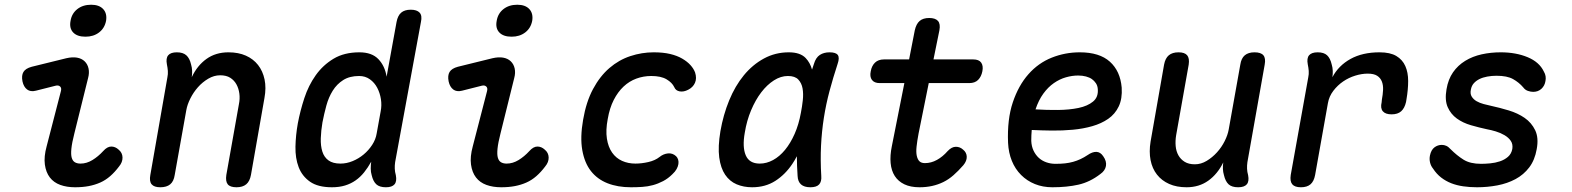

<svg xmlns="http://www.w3.org/2000/svg" viewBox="-20 -781 6640 811"><path d="M132 -398Q109 -392 94.5 -403Q80 -414 75 -437Q70 -462 79 -477Q88 -492 114 -499L260 -535Q286 -541 305.5 -537.5Q325 -534 337.5 -522Q350 -510 354 -491.5Q358 -473 352 -451L294 -217Q284 -178 281.5 -153Q279 -128 283 -114.5Q287 -101 296.5 -95.5Q306 -90 320 -90Q346 -90 370.5 -105Q395 -120 416 -143Q433 -162 450 -162Q467 -162 481 -149Q497 -136 497.5 -116Q498 -96 483 -78Q465 -54 445.5 -37Q426 -20 403.5 -10Q381 0 355 5Q329 10 297 10Q262 10 234.5 0Q207 -10 190.5 -31.5Q174 -53 169.5 -86Q165 -119 177 -163L237 -395Q241 -409 234 -415.5Q227 -422 215 -419ZM341 -626Q306 -626 289 -644Q272 -662 278 -693Q283 -724 306.5 -742.5Q330 -761 365 -761Q399 -761 416 -742.5Q433 -724 428 -693Q422 -662 398.5 -644Q375 -626 341 -626Z M727 -560Q753 -560 767 -547.5Q781 -535 787 -509Q791 -496 791.5 -482Q792 -468 790 -455Q813 -504 852 -532Q891 -560 945 -560Q987 -560 1018.5 -546Q1050 -532 1070 -506.5Q1090 -481 1097.5 -445.5Q1105 -410 1097 -367L1040 -42Q1035 -15 1020 -2.5Q1005 10 979 10Q952 10 942 -2.5Q932 -15 936 -42L989 -340Q994 -364 991 -386Q988 -408 978.5 -425Q969 -442 952.5 -452.5Q936 -463 910 -463Q884 -463 859.5 -448.5Q835 -434 816 -412.5Q797 -391 784 -365Q771 -339 767 -316L718 -42Q714 -15 699 -2.5Q684 10 657 10Q631 10 620.5 -2.5Q610 -15 615 -42L687 -454Q690 -468 689 -481.5Q688 -495 685 -509Q680 -535 690.5 -547.5Q701 -560 727 -560Z M1649 -96Q1647 -82 1647.5 -68.5Q1648 -55 1652 -41Q1657 -15 1646.5 -2.5Q1636 10 1610 10Q1583 10 1569.5 -2.5Q1556 -15 1550 -41Q1546 -54 1546 -69Q1546 -84 1548 -98Q1534 -73 1518 -53Q1502 -33 1482 -19Q1462 -5 1437.5 2.5Q1413 10 1382 10Q1323 10 1289.5 -13.5Q1256 -37 1241.5 -75Q1227 -113 1228 -161.5Q1229 -210 1238 -260Q1248 -313 1265.5 -366.5Q1283 -420 1313.5 -463Q1344 -506 1389 -533Q1434 -560 1498 -560Q1551 -560 1578.5 -531Q1606 -502 1613 -457L1655 -688Q1660 -715 1674.5 -727.5Q1689 -740 1715 -740Q1741 -740 1752.5 -727.5Q1764 -715 1758 -688ZM1418 -90Q1444 -90 1469.5 -100.5Q1495 -111 1516 -128.5Q1537 -146 1552 -169Q1567 -192 1571 -217L1588 -311Q1593 -336 1589 -362Q1585 -388 1573.5 -410Q1562 -432 1542.5 -446Q1523 -460 1497 -460Q1457 -460 1430 -443Q1403 -426 1385.5 -398Q1368 -370 1358.5 -335Q1349 -300 1342 -264Q1336 -229 1335 -197Q1334 -165 1341.5 -141Q1349 -117 1367.5 -103.5Q1386 -90 1418 -90Z M1932 -398Q1909 -392 1894.5 -403Q1880 -414 1875 -437Q1870 -462 1879 -477Q1888 -492 1914 -499L2060 -535Q2086 -541 2105.5 -537.5Q2125 -534 2137.5 -522Q2150 -510 2154 -491.5Q2158 -473 2152 -451L2094 -217Q2084 -178 2081.5 -153Q2079 -128 2083 -114.5Q2087 -101 2096.5 -95.5Q2106 -90 2120 -90Q2146 -90 2170.5 -105Q2195 -120 2216 -143Q2233 -162 2250 -162Q2267 -162 2281 -149Q2297 -136 2297.5 -116Q2298 -96 2283 -78Q2265 -54 2245.5 -37Q2226 -20 2203.5 -10Q2181 0 2155 5Q2129 10 2097 10Q2062 10 2034.5 0Q2007 -10 1990.5 -31.5Q1974 -53 1969.5 -86Q1965 -119 1977 -163L2037 -395Q2041 -409 2034 -415.5Q2027 -422 2015 -419ZM2141 -626Q2106 -626 2089 -644Q2072 -662 2078 -693Q2083 -724 2106.5 -742.5Q2130 -761 2165 -761Q2199 -761 2216 -742.5Q2233 -724 2228 -693Q2222 -662 2198.5 -644Q2175 -626 2141 -626Z M2443 -275Q2456 -351 2485 -405Q2514 -459 2554 -493.5Q2594 -528 2642.5 -544Q2691 -560 2741 -560Q2781 -560 2810.5 -553Q2840 -546 2861.5 -533.5Q2883 -521 2896.5 -506Q2910 -491 2916 -475Q2924 -450 2915.5 -431Q2907 -412 2887 -402Q2868 -392 2851 -395Q2834 -398 2828 -413Q2819 -432 2795.5 -446Q2772 -460 2731 -460Q2698 -460 2668 -449Q2638 -438 2614 -415.5Q2590 -393 2572.5 -359Q2555 -325 2547 -278Q2538 -231 2543.5 -195.5Q2549 -160 2565.5 -136.5Q2582 -113 2607.5 -101.5Q2633 -90 2664 -90Q2690 -90 2718.5 -96.5Q2747 -103 2766 -118Q2782 -131 2801.5 -133Q2821 -135 2836 -121Q2842 -115 2844.5 -106.5Q2847 -98 2845.5 -88Q2844 -78 2838 -67Q2832 -56 2820 -45Q2802 -27 2781 -16Q2760 -5 2738 1Q2716 7 2692.5 8.5Q2669 10 2645 10Q2589 10 2546 -7Q2503 -24 2476 -58.5Q2449 -93 2439.5 -147Q2430 -201 2443 -275Z M3157 10Q3121 10 3091.5 -2.5Q3062 -15 3043 -43Q3024 -71 3018 -116Q3012 -161 3023 -227Q3035 -296 3060 -357Q3085 -418 3122 -463Q3159 -508 3207 -534Q3255 -560 3312 -560Q3360 -560 3383 -536Q3402 -516 3410 -487L3418 -511Q3426 -538 3443 -549Q3460 -560 3484 -560Q3511 -560 3519 -548.5Q3527 -537 3518 -511Q3499 -453 3484 -397Q3469 -341 3460 -283.5Q3451 -226 3448 -165.5Q3445 -105 3449 -38Q3451 -14 3440 -2Q3429 10 3403 10Q3377 10 3363.5 -2Q3350 -14 3349 -38Q3346 -81 3346 -121Q3337 -104 3327 -89Q3297 -44 3255 -17Q3213 10 3157 10ZM3189 -90Q3218 -90 3245.5 -105Q3273 -120 3296 -148Q3319 -176 3336.5 -215.5Q3354 -255 3363 -305Q3368 -330 3371 -357.5Q3374 -385 3370 -407.5Q3366 -430 3352 -445Q3338 -460 3308 -460Q3278 -460 3249 -441.5Q3220 -423 3195.5 -391Q3171 -359 3152.5 -315Q3134 -271 3126 -221Q3115 -160 3130 -125Q3145 -90 3189 -90Z M4091 -530Q4115 -530 4124.5 -516.5Q4134 -503 4129.5 -480Q4125 -457 4111.5 -443.5Q4098 -430 4074 -430H3903L3860 -217Q3854 -185 3851.5 -161.5Q3849 -138 3852.5 -122.5Q3856 -107 3864 -99.5Q3872 -92 3887 -92Q3913 -92 3937.5 -105.5Q3962 -119 3983 -143Q4000 -161 4017.5 -161Q4035 -161 4048 -149Q4063 -137 4063.5 -119Q4064 -101 4049 -83Q4028 -59 4007.5 -41Q3987 -23 3964.5 -12Q3942 -1 3917 4.5Q3892 10 3864 10Q3826 10 3800 -2.5Q3774 -15 3759.5 -37.5Q3745 -60 3742 -92Q3739 -124 3747 -163L3800 -430H3696Q3673 -430 3663 -443.5Q3653 -457 3658 -480Q3662 -503 3676 -516.5Q3690 -530 3714 -530H3820L3844 -653Q3850 -680 3864.5 -692.5Q3879 -705 3905 -705Q3931 -705 3942 -692.5Q3953 -680 3948 -653L3923 -530Z M4640 -121Q4655 -100 4651.5 -80Q4648 -60 4628 -46Q4584 -12 4535.5 -1Q4487 10 4425 10Q4385 10 4351.5 -3.5Q4318 -17 4293 -42Q4268 -67 4254 -101.5Q4240 -136 4238 -178Q4234 -277 4258 -348.5Q4282 -420 4324 -467.5Q4366 -515 4422.5 -537.5Q4479 -560 4541 -560Q4624 -560 4668 -520.5Q4712 -481 4718 -411Q4721 -364 4705.5 -331.5Q4690 -299 4661 -279Q4632 -259 4593.5 -248Q4555 -237 4511.5 -233Q4468 -229 4423.5 -229.5Q4379 -230 4338 -232Q4337 -221 4336.5 -209.5Q4336 -198 4336 -186Q4337 -163 4345.5 -145Q4354 -127 4367.5 -114.5Q4381 -102 4399.5 -95.5Q4418 -89 4438 -89Q4461 -89 4479 -91Q4497 -93 4513 -97.5Q4529 -102 4544 -109Q4559 -116 4574 -126Q4594 -140 4611 -139.5Q4628 -139 4640 -121ZM4354 -319Q4401 -316 4449 -316.5Q4497 -317 4535.5 -325Q4574 -333 4597 -352Q4620 -371 4617 -405Q4616 -419 4609 -429.5Q4602 -440 4592 -447Q4582 -454 4567 -458Q4552 -462 4534 -462Q4509 -462 4482.5 -454.5Q4456 -447 4431.5 -430Q4407 -413 4387 -385.5Q4367 -358 4354 -319Z M5210 10Q5183 10 5169.5 -2.5Q5156 -15 5150 -41Q5146 -54 5145.5 -68Q5145 -82 5147 -95Q5123 -46 5084 -18Q5045 10 4992 10Q4950 10 4918.5 -4Q4887 -18 4867 -43.5Q4847 -69 4840 -104.5Q4833 -140 4840 -183L4897 -508Q4902 -535 4917 -547.5Q4932 -560 4958 -560Q4984 -560 4994.5 -547.5Q5005 -535 5001 -508L4948 -210Q4944 -186 4946 -164Q4948 -142 4957.5 -125Q4967 -108 4984 -97.5Q5001 -87 5027 -87Q5053 -87 5077 -101.5Q5101 -116 5120.5 -137.5Q5140 -159 5153 -185Q5166 -211 5170 -234L5219 -508Q5223 -535 5238 -547.5Q5253 -560 5279 -560Q5306 -560 5316.5 -547.5Q5327 -535 5322 -508L5249 -96Q5247 -82 5247.5 -68.5Q5248 -55 5252 -41Q5257 -15 5246.5 -2.5Q5236 10 5210 10Z M5475 10Q5449 10 5438.5 -2.5Q5428 -15 5432 -42L5506 -454Q5509 -468 5508 -481.5Q5507 -495 5504 -509Q5499 -535 5509.5 -547.5Q5520 -560 5546 -560Q5572 -560 5585.5 -547.5Q5599 -535 5605 -509Q5609 -496 5609.5 -482Q5610 -468 5608 -455Q5634 -504 5684.5 -532Q5735 -560 5807 -560Q5852 -560 5878 -544.5Q5904 -529 5916 -502Q5928 -475 5928 -439Q5928 -403 5921 -362L5919 -350Q5913 -324 5898.5 -311Q5884 -298 5858 -298Q5832 -298 5821 -311Q5810 -324 5816 -349L5817 -360Q5821 -381 5822 -401Q5823 -421 5817 -436.5Q5811 -452 5797 -461Q5783 -470 5757 -470Q5732 -470 5704.5 -461.5Q5677 -453 5653.5 -437Q5630 -421 5612 -397.5Q5594 -374 5589 -345L5535 -42Q5530 -15 5515.5 -2.5Q5501 10 5475 10Z M6219 10Q6188 10 6160.5 6Q6133 2 6110 -7Q6087 -16 6067.5 -31Q6048 -46 6033 -69Q6024 -80 6020.5 -94.5Q6017 -109 6020 -124Q6025 -148 6039 -158.5Q6053 -169 6070 -169Q6080 -169 6089 -165Q6098 -161 6107 -151Q6134 -124 6162 -106.5Q6190 -89 6236 -89Q6253 -89 6274.5 -91Q6296 -93 6315.5 -99.5Q6335 -106 6349.5 -118.5Q6364 -131 6368 -152Q6371 -172 6361.5 -186Q6352 -200 6335 -210Q6318 -220 6298 -226Q6278 -232 6261 -235Q6228 -242 6193.5 -252Q6159 -262 6133.5 -280.5Q6108 -299 6095 -328.5Q6082 -358 6090 -404Q6097 -446 6117.5 -475.5Q6138 -505 6169 -524Q6200 -543 6238.5 -551.5Q6277 -560 6319 -560Q6383 -560 6432.5 -539.5Q6482 -519 6501 -479Q6507 -469 6508.5 -459Q6510 -449 6508 -439Q6505 -419 6491 -406Q6477 -393 6456 -393Q6446 -393 6434 -397Q6422 -401 6414 -412Q6396 -433 6371 -447Q6346 -461 6301 -461Q6281 -461 6262 -457.5Q6243 -454 6229 -447Q6215 -440 6205.5 -429.5Q6196 -419 6193 -403Q6189 -385 6196.5 -373Q6204 -361 6217 -353.5Q6230 -346 6247 -341.5Q6264 -337 6278 -334Q6315 -326 6353 -314.5Q6391 -303 6420 -283Q6449 -263 6464.5 -231Q6480 -199 6471 -151Q6463 -105 6439.5 -74Q6416 -43 6381.5 -24.5Q6347 -6 6305 2Q6263 10 6219 10Z"/></svg>

Font: Maple Mono NL Medium
Style: Italic
Weight: 500
Italic angle: -10°
Monospace: yes
Designer: subframe7536
Version: Version 7.000